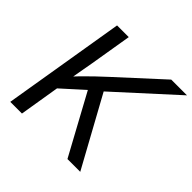

<svg xmlns="http://www.w3.org/2000/svg" viewBox="-181 -903 1078 1078"><g transform="rotate(45 358.5 -364.0)"><path d="M138.7 -208 150.9 -309.1Q181.6 -342.3 211.7 -373.3Q241.7 -404.3 272.5 -433.8Q303.2 -463.4 335 -492.2L591.8 -727.5H716.8L351.1 -394.5L345.7 -395ZM41 0 161.6 -727.5H254.4L212.9 -478L185.1 -321.8L179.2 -276.4L133.8 0ZM495.1 0 293.5 -370.6 354 -442.4 596.7 0Z"/></g></svg>

Font: Inter 16pt
Style: Italic
Weight: 400
Italic angle: -9.3988°
Version: Version 4.001;git-66647c0bb